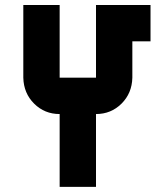

<svg xmlns="http://www.w3.org/2000/svg" viewBox="-20 -728 606 748"><path d="M495.6 -566.9V-425.3Q494.1 -364.7 453.4 -324.2Q412.6 -283.7 354 -283.7V0H212.4V-283.7Q153.8 -283.7 113 -324.2Q72.3 -364.7 70.8 -425.3V-708.5H212.4V-425.3H354V-708L353.5 -708.5H566.4V-566.9Z"/></svg>

Font: Blazma
Style: Regular
Weight: 400
Designer: GGBotNet
Version: 1.00